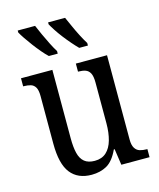

<svg xmlns="http://www.w3.org/2000/svg" viewBox="-116 -848 778 940"><g transform="rotate(-15 273.5 -378.0)"><path d="M232 10Q162 10 125.5 -36.5Q89 -83 89 -186V-427Q89 -457 80.5 -471.5Q72 -486 57 -490.5Q42 -495 22 -495H19V-536H178V-189Q178 -144 185.5 -113.5Q193 -83 212 -67.5Q231 -52 264 -52Q300 -52 322.5 -72.5Q345 -93 355.5 -130Q366 -167 366 -215V-422Q366 -454 357.5 -469.5Q349 -485 334 -490Q319 -495 300 -495H297V-536H455V-109Q455 -80 464.5 -65Q474 -50 489.5 -45.5Q505 -41 523 -41H527V0H384L372 -82H368Q343 -28 309.5 -9Q276 10 232 10ZM333 -606Q319 -620 302 -639.5Q285 -659 268 -681Q251 -703 238 -723Q225 -743 218 -756V-766H304Q314 -744 326 -717Q338 -690 351.5 -664Q365 -638 377 -619V-606ZM179 -606Q164 -620 147.5 -639.5Q131 -659 114.5 -681Q98 -703 84.5 -723Q71 -743 64 -756V-766H152Q161 -744 173.5 -717Q186 -690 199 -664Q212 -638 224 -619V-606Z"/></g></svg>

Font: Noto Serif Condensed
Style: Regular
Weight: 400
Width: 3
Designer: Monotype Design Team
Foundry: Monotype Imaging Inc.
Version: Version 2.015